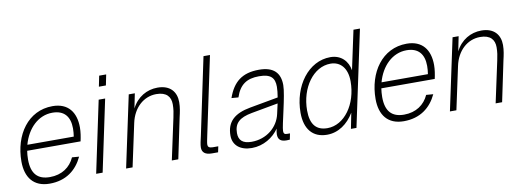

<svg xmlns="http://www.w3.org/2000/svg" viewBox="-58 -1050 3828 1402"><g transform="rotate(-10 1856.5 -349.0)"><path d="M218 12C340 12 419 -51 463 -145L411 -149C380 -80 317 -35 228 -35C139 -35 92 -82 92 -189C92 -211 94 -233 97 -253H493C500 -284 506 -321 506 -354C506 -467 451 -542 335 -542C153 -542 42 -380 42 -183C42 -65 99 12 218 12ZM326 -495C413 -495 455 -444 455 -356C455 -335 453 -316 450 -296H106C138 -413 221 -495 326 -495Z M694 -623H746L762 -702H710ZM564 0H612L724 -530H676Z M786 0H834L902 -317C925 -426 1002 -497 1097 -497C1173 -497 1203 -458 1203 -403C1203 -367 1198 -340 1191 -307L1125 0H1173L1236 -301C1244 -335 1252 -371 1252 -411C1252 -485 1209 -542 1114 -542C1035 -542 962 -501 922 -421L944 -530H899Z M1422 0H1468L1477 -43H1436C1409 -43 1400 -53 1400 -68C1400 -82 1405 -104 1411 -133L1533 -710H1485L1365 -140C1358 -110 1350 -77 1350 -56C1350 -19 1374 0 1422 0Z M1913 -54C1913 -14 1935 1 1976 1C1984 1 1993 1 2000 0L2009 -45H1988C1971 -45 1962 -50 1962 -70C1962 -111 2022 -324 2022 -401C2022 -491 1975 -542 1866 -542C1741 -542 1673 -487 1633 -373L1684 -369C1714 -460 1768 -495 1858 -495C1946 -495 1974 -463 1974 -397C1974 -377 1971 -349 1966 -319L1756 -281C1639 -260 1578 -208 1578 -104C1578 -32 1632 12 1717 12C1804 12 1878 -36 1919 -96C1916 -82 1913 -66 1913 -54ZM1628 -114C1628 -188 1668 -223 1760 -240L1958 -276C1952 -247 1945 -219 1941 -200C1920 -105 1834 -33 1723 -33C1658 -33 1628 -60 1628 -114Z M2275 12C2359 12 2429 -38 2476 -116L2453 0H2494L2645 -710H2597L2535 -420C2524 -488 2476 -542 2395 -542C2233 -542 2111 -379 2111 -179C2111 -60 2168 12 2275 12ZM2286 -35C2204 -35 2161 -83 2161 -188C2161 -356 2261 -495 2388 -495C2462 -495 2511 -440 2511 -343C2511 -172 2411 -35 2286 -35Z M2844 12C2966 12 3045 -51 3089 -145L3037 -149C3006 -80 2943 -35 2854 -35C2765 -35 2718 -82 2718 -189C2718 -211 2720 -233 2723 -253H3119C3126 -284 3132 -321 3132 -354C3132 -467 3077 -542 2961 -542C2779 -542 2668 -380 2668 -183C2668 -65 2725 12 2844 12ZM2952 -495C3039 -495 3081 -444 3081 -356C3081 -335 3079 -316 3076 -296H2732C2764 -413 2847 -495 2952 -495Z M3187 0H3235L3303 -317C3326 -426 3403 -497 3498 -497C3574 -497 3604 -458 3604 -403C3604 -367 3599 -340 3592 -307L3526 0H3574L3637 -301C3645 -335 3653 -371 3653 -411C3653 -485 3610 -542 3515 -542C3436 -542 3363 -501 3323 -421L3345 -530H3300Z"/></g></svg>

Font: Geist ExtraLight
Style: Italic
Weight: 200
Italic angle: -12°
Designer: Basement.studio, Andrés Briganti, Mateo Zaragoza
Foundry: Basement.studio, Vercel, Andrés Briganti, Guido Ferreyra, Mateo Zaragoza
Version: Version 1.500